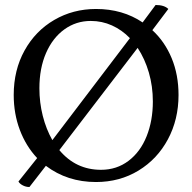

<svg xmlns="http://www.w3.org/2000/svg" viewBox="-20 -721 771 770"><path d="M696 -340Q696 -242 653.5 -162.5Q611 -83 535.5 -37Q460 9 365 9Q250 9 164 -56L98 29Q84 29 71.5 22.5Q59 16 54 7L129 -87Q84 -135 59.5 -200Q35 -265 35 -340Q35 -440 78.5 -518.5Q122 -597 197.5 -641Q273 -685 365 -685Q472 -685 552 -631L604 -701Q639 -701 655 -685L591 -600Q641 -554 668.5 -487.5Q696 -421 696 -340ZM138 -367Q138 -310 151.5 -256.5Q165 -203 190 -159L501 -568Q469 -601 429 -619Q389 -637 344 -637Q285 -637 238 -603Q191 -569 164.5 -508Q138 -447 138 -367ZM593 -314Q593 -375 577 -430Q561 -485 532 -529L218 -119Q284 -40 385 -40Q448 -40 495.5 -76Q543 -112 568 -174.5Q593 -237 593 -314Z"/></svg>

Font: Vollkorn SC
Style: Regular
Weight: 400
Designer: Friedrich Althausen
Foundry: Friedrich Althausen
Version: Version 4.015